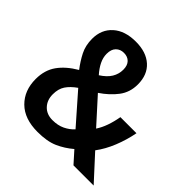

<svg xmlns="http://www.w3.org/2000/svg" viewBox="-188 -885 1056 1056"><g transform="rotate(45 339.5 -357.0)"><path d="M284 -724Q365 -724 411.5 -682Q458 -640 458 -565Q458 -504 424 -459Q390 -414 335 -377L467 -231Q485 -258 497.5 -293.5Q510 -329 517 -370H642Q630 -307 606 -247.5Q582 -188 548 -143L679 0H522L462 -67Q421 -32 373.5 -11Q326 10 252 10Q150 10 94.5 -45Q39 -100 39 -189Q39 -258 73.5 -306.5Q108 -355 173 -393Q143 -432 122.5 -472.5Q102 -513 102 -565Q102 -637 150.5 -680.5Q199 -724 284 -724ZM281 -634Q253 -634 235 -616Q217 -598 217 -563Q217 -534 231 -505.5Q245 -477 270 -449Q309 -474 326.5 -503Q344 -532 344 -566Q344 -599 327 -616.5Q310 -634 281 -634ZM239 -320Q202 -294 183.5 -266Q165 -238 165 -196Q165 -151 192 -122.5Q219 -94 264 -94Q306 -94 337 -109Q368 -124 390 -148Z"/></g></svg>

Font: Noto Sans Khmer SemiCondensed SemiBold
Style: Regular
Weight: 600
Width: 4
Designer: Danh Hong and the Monotype Design Team
Foundry: Monotype Imaging Inc.
Version: Version 2.004; ttfautohint (v1.8.4.7-5d5b)